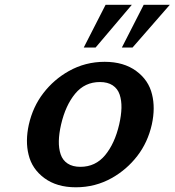

<svg xmlns="http://www.w3.org/2000/svg" viewBox="-20 -773 734 807"><path d="M693.8 -752.9 537.1 -573.2H492.2L584 -752.9ZM534.2 -752.9 381.8 -573.2H332L423.8 -752.9ZM618.2 -250Q601.1 -174.3 556.9 -117.2Q512.7 -60.1 450.2 -24.9Q380.9 14.2 298.8 14.2Q218.8 14.2 166.5 -24.4Q114.3 -63 100.1 -123Q85.9 -179.7 101.1 -249Q118.2 -324.7 162.4 -381.8Q206.5 -439 269 -474.1Q338.4 -513.2 419.9 -513.2Q500 -513.2 552.5 -474.6Q605 -436 619.1 -376Q633.3 -319.3 618.2 -250ZM317.9 -71.8Q381.3 -71.8 421.9 -120.8Q462.4 -169.9 481 -250Q489.7 -288.1 490.5 -319.3Q491.2 -350.6 482.9 -375.5Q474.6 -400.4 453.6 -414.3Q432.6 -428.2 399.9 -428.2Q336.4 -428.2 295.9 -379.2Q255.4 -330.1 236.8 -250Q228 -211.9 227.3 -180.7Q226.6 -149.4 234.9 -124.5Q243.2 -99.6 264.2 -85.7Q285.2 -71.8 317.9 -71.8Z"/></svg>

Font: Perun
Style: Bold Italic
Weight: 700
Italic angle: -12°
Foundry: Copyright (c) Stefan Peev, Context Ltd, 2016
Version: Version 001.000